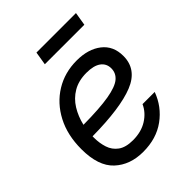

<svg xmlns="http://www.w3.org/2000/svg" viewBox="-200 -803 926 926"><g transform="rotate(-45 263.5 -339.5)"><path d="M234.4 11.7Q145 11.7 88.6 -40.8Q32.2 -93.3 32.2 -208.5Q32.2 -304.7 69.8 -376.2Q107.4 -447.8 172.1 -487.5Q236.8 -527.3 318.4 -527.3Q397 -527.3 445.3 -489.7Q493.7 -452.1 493.7 -383.3Q493.7 -292 400.1 -254.2Q306.6 -216.3 114.3 -214.4Q114.3 -209 114.3 -203.6Q114.3 -167.5 124.8 -135.3Q135.3 -103 162.6 -83Q189.9 -63 239.3 -63Q295.9 -63 336.2 -88.4Q376.5 -113.8 394.5 -153.8H477.5Q450.7 -80.1 387.7 -34.2Q324.7 11.7 234.4 11.7ZM122.6 -284.7Q234.4 -285.6 296.9 -296.4Q359.4 -307.1 384.8 -328.4Q410.2 -349.6 410.2 -382.3Q410.2 -415 384.8 -433.6Q359.4 -452.1 310.1 -452.1Q256.3 -452.1 218.3 -429.7Q180.2 -407.2 156.7 -369.1Q133.3 -331.1 122.6 -284.7ZM478 -691.4 466.8 -623H197.3L208.5 -691.4Z"/></g></svg>

Font: Inter Display
Style: Italic
Weight: 400
Italic angle: -9.39999°
Designer: Rasmus Andersson
Foundry: rsms
Version: Version 4.000;git-a52131595